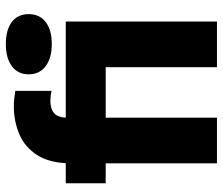

<svg xmlns="http://www.w3.org/2000/svg" viewBox="-74 -706 780 673"><g transform="rotate(-90 316.5 -370.0)"><path d="M10 -390V-530H486V-390ZM417 -530H577V0H417ZM498 -579Q449 -579 420.5 -600.5Q392 -622 392 -660Q392 -698 420.5 -719Q449 -740 498 -740Q548 -740 575.5 -719Q603 -698 603 -660Q603 -622 575.5 -600.5Q548 -579 498 -579ZM334 -707V-580Q324 -582 315.5 -583Q307 -584 299 -584Q271 -584 255.5 -570.5Q240 -557 240 -523V0H80V-510Q80 -585 108.5 -629.5Q137 -674 182.5 -693Q228 -712 279 -712Q293 -712 307 -710.5Q321 -709 334 -707Z"/></g></svg>

Font: Roundo Variable
Style: Regular
Weight: 200
Designer: Shiva Nallaperumal
Foundry: Indian Type Foundry
Version: Version 2.000